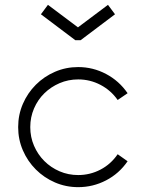

<svg xmlns="http://www.w3.org/2000/svg" viewBox="-20 -779 594 793"><path d="M178 -759 302 -666 426 -759 455 -720 313 -613H291L149 -720ZM303 -6Q252 -6 207 -25.5Q162 -45 128 -79Q94 -113 74.5 -158Q55 -203 55 -254Q55 -305 74.5 -350Q94 -395 128 -429Q162 -463 207 -482.5Q252 -502 303 -502Q364 -502 418 -473.5Q472 -445 507 -394L466 -366Q438 -406 395 -428.5Q352 -451 303 -451Q262 -451 226 -435.5Q190 -420 163 -393.5Q136 -367 120.5 -331Q105 -295 105 -254Q105 -213 120.5 -177Q136 -141 163 -114Q190 -87 226 -71.5Q262 -56 303 -56Q352 -56 395 -78.5Q438 -101 466 -142L507 -113Q472 -62 418 -34Q364 -6 303 -6Z"/></svg>

Font: Leon Sans
Style: Light
Weight: 300
Designer: Jongmin Kim
Version: Version 1.2